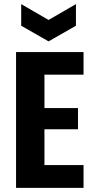

<svg xmlns="http://www.w3.org/2000/svg" viewBox="-20 -913 455 933"><path d="M58 0V-660H386V-550H196V-388H359V-285H196V-111H386V0ZM83 -893 216 -816 349 -893V-788L216 -712L83 -788Z"/></svg>

Font: Bricolage Grotesque 12pt Condensed Bricolage Grotesque 10pt Condensed Regular
Style: Bold
Weight: 700
Width: 3
Designer: Mathieu Triay
Foundry: Atelier Triay
Version: Version 1.001; ttfautohint (v1.8.4.7-5d5b);gftools[0.9.33.de